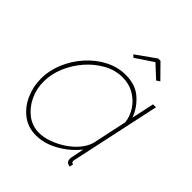

<svg xmlns="http://www.w3.org/2000/svg" viewBox="-195 -830 969 969"><g transform="rotate(45 290.0 -345.5)"><path d="M216 10Q159 10 117.5 -21.5Q76 -53 53.5 -103.5Q31 -154 31 -210Q31 -270 55 -326.5Q79 -383 120 -428.5Q161 -474 213 -500.5Q265 -527 321 -527Q391 -527 434.5 -488.5Q478 -450 497 -398L523 -519H544L442 -44Q441 -42 440.5 -38.5Q440 -35 440 -32Q440 -20 452 -20L448 0Q446 0 443.5 0Q441 0 439 -1Q429 -4 424.5 -11Q420 -18 420 -29Q420 -32 421 -37Q422 -42 425 -57.5Q428 -73 435 -108Q393 -56 334 -23Q275 10 216 10ZM218 -10Q250 -10 286.5 -23Q323 -36 356.5 -58Q390 -80 414.5 -109Q439 -138 448 -169L488 -356Q483 -396 460.5 -430Q438 -464 401.5 -485.5Q365 -507 318 -507Q266 -507 218 -480.5Q170 -454 132.5 -411Q95 -368 73 -315.5Q51 -263 51 -210Q51 -157 73 -111.5Q95 -66 132.5 -38Q170 -10 218 -10ZM274 -627 378 -701H394L467 -627L449 -615L381 -678L287 -615Z"/></g></svg>

Font: Raleway Thin Thin
Style: Italic
Weight: 250
Italic angle: -12°
Version: Version 4.026